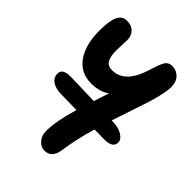

<svg xmlns="http://www.w3.org/2000/svg" viewBox="-223 -579 994 994"><g transform="rotate(45 274.0 -82.0)"><path d="M284.2 307.1Q259.8 307.1 239.5 285.2Q219.2 263.2 219.2 228Q219.2 156.7 253.9 41Q169.9 39.1 142.1 39.1Q100.1 39.1 75.4 22.5Q50.8 5.9 50.8 -23.9Q50.8 -60.1 109.9 -60.1Q141.6 -60.1 284.2 -55.2Q306.6 -122.1 312 -139.2Q272 -109.9 210 -109.9Q132.3 -109.9 89.6 -170.4Q46.9 -231 46.9 -333Q46.9 -406.7 62.5 -439Q78.1 -471.2 110.8 -471.2Q147.9 -471.2 166 -450.7Q184.1 -430.2 184.1 -400.9Q184.1 -392.6 182.6 -364Q181.2 -335.4 181.2 -323.2Q181.2 -279.3 193.8 -257.1Q206.5 -234.9 237.8 -234.9Q284.2 -234.9 318.4 -268.3Q352.5 -301.8 377 -380.9Q392.1 -432.6 404.8 -451.9Q417.5 -471.2 443.8 -471.2Q475.1 -471.2 496.1 -449.5Q517.1 -427.7 517.1 -390.1Q517.1 -364.7 507.8 -325Q498.5 -285.2 489 -254.9Q479.5 -224.6 456.5 -156.7Q433.6 -88.9 422.9 -56.2Q422.4 -55.2 421.9 -53Q421.4 -50.8 420.9 -49.8H426.8Q469.2 -49.8 497.6 -33Q525.9 -16.1 525.9 6.8Q525.9 46.9 463.9 46.9Q455.6 46.9 430.9 46.4Q406.2 45.9 391.1 45.9Q359.9 151.9 347.2 244.1Q336.9 307.1 284.2 307.1Z"/></g></svg>

Font: Shantell Sans Bouncy
Style: Regular
Weight: 600
Designer: Stephen Nixon, Anya Danilova, Shantell Martin
Foundry: Arrow Type
Version: Version 1.006;[9816181b4]